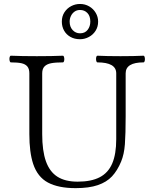

<svg xmlns="http://www.w3.org/2000/svg" viewBox="-20 -951 769 984"><path d="M149.9 -111.3Q130.4 -170.4 130.4 -263.7V-575.2Q130.4 -598.1 120.1 -610.4Q109.9 -622.6 89.6 -627Q69.3 -631.3 35.2 -631.3Q32.2 -631.3 30.3 -636.7Q28.3 -642.1 28.3 -648.9Q28.3 -655.8 30.3 -660.6Q32.2 -665.5 35.2 -665.5Q90.8 -663.1 168.9 -663.1Q247.1 -663.1 302.7 -665.5Q305.7 -665.5 307.6 -660.2Q309.6 -654.8 309.6 -647.9Q309.6 -641.1 307.6 -636.2Q305.7 -631.3 302.7 -631.3Q264.6 -631.3 242.2 -627Q219.7 -622.6 208 -610.4Q196.3 -598.1 196.3 -575.2V-263.7Q196.3 -178.2 215.3 -124.5Q234.4 -70.8 274.2 -45.4Q314 -20 377.9 -20Q447.8 -20 491.2 -42.7Q534.7 -65.4 555.2 -113.3Q575.7 -161.1 575.7 -237.8V-575.2Q575.7 -631.3 479 -631.3Q476.1 -631.3 474.1 -636.7Q472.2 -642.1 472.2 -648.9Q472.2 -655.8 474.1 -660.6Q476.1 -665.5 479 -665.5Q528.3 -663.1 597.7 -663.1Q666.5 -663.1 715.8 -665.5Q718.8 -665.5 720.7 -660.2Q722.7 -654.8 722.7 -647.9Q722.7 -641.1 720.7 -636.2Q718.8 -631.3 715.8 -631.3Q624 -631.3 624 -575.2V-356Q624 -264.6 620.1 -212.2Q616.2 -159.7 600.6 -122.6Q581.5 -76.7 554 -47.1Q526.4 -17.6 481.2 -2.2Q436 13.2 367.7 13.2Q279.3 13.2 225.8 -15.4Q172.4 -43.9 149.9 -111.3ZM296.9 -840.3Q296.9 -867.7 310.3 -888.2Q323.7 -908.7 345 -919.7Q366.2 -930.7 390.1 -930.7Q416 -930.7 437.3 -918.2Q458.5 -905.8 470.7 -885Q482.9 -864.3 482.9 -840.3Q482.9 -814 470 -793.5Q457 -772.9 435.5 -761.5Q414.1 -750 390.1 -750Q361.8 -750 340.8 -762Q319.8 -773.9 308.3 -794.4Q296.9 -814.9 296.9 -840.3ZM390.1 -780.3Q415.5 -780.3 429.2 -798.1Q442.9 -815.9 442.9 -840.3Q442.9 -868.7 428 -884.3Q413.1 -899.9 390.1 -899.9Q373.5 -899.9 361.6 -891.1Q349.6 -882.3 343.3 -868.7Q336.9 -855 336.9 -840.3Q336.9 -813.5 352.3 -796.9Q367.7 -780.3 390.1 -780.3Z"/></svg>

Font: JuniusX Light
Style: Regular
Weight: 300
Designer: Peter S. Baker
Foundry: Briery Creek Software
Version: Version 1.008